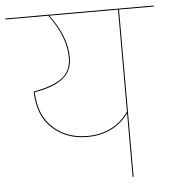

<svg xmlns="http://www.w3.org/2000/svg" viewBox="-50 -727 700 773"><g transform="rotate(-5 300.0 -340.0)"><path d="M600 -676H459V0H455V-257Q395 -176 287 -176Q203 -176 146.5 -228Q90 -280 88 -377Q164 -390 202.5 -418Q241 -446 241 -501Q241 -585 173 -676H0V-680H600ZM455 -676H177Q245 -586 245 -501Q245 -446 206 -416Q167 -386 92 -374Q95 -281 150 -230.5Q205 -180 287 -180Q344 -180 386.5 -202.5Q429 -225 455 -264Z"/></g></svg>

Font: FiraGO Four
Style: Regular
Weight: 100
Designer: bBox Type
Foundry: bBox Type GmbH
Version: Version 1.001